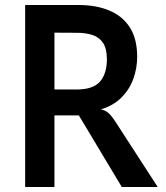

<svg xmlns="http://www.w3.org/2000/svg" viewBox="-20 -747 663 767"><path d="M80.5 0V-727H294.5Q363.5 -727 416.2 -705.2Q469 -683.5 498.5 -637.8Q528 -592 528 -520Q528 -475 512.8 -432.5Q497.5 -390 465.2 -357.5Q433 -325 383 -310Q400 -307 412.5 -296.2Q425 -285.5 441 -261L610 0H466.5L295 -286H197.5V0ZM288 -616 197.5 -616.5V-389.5H286Q352.5 -389.5 379.8 -421.5Q407 -453.5 407 -510Q407 -553.5 391.2 -576.2Q375.5 -599 348.5 -607.5Q321.5 -616 288 -616Z"/></svg>

Font: Spline Sans Medium
Style: Regular
Weight: 500
Designer: Eben Sorkin, Mirko Velimirovic
Foundry: Sorkin Type
Version: Version 1.000; ttfautohint (v1.8.3)